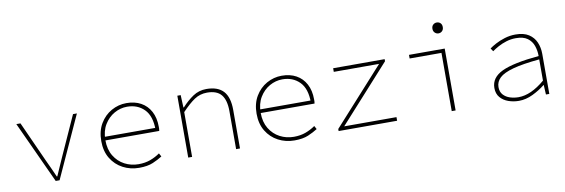

<svg xmlns="http://www.w3.org/2000/svg" viewBox="-52 -1067 4303 1461"><g transform="rotate(-10 2100.0 -336.0)"><path d="M286 0 66 -478H98L238 -168Q255 -132 270.5 -98Q286 -64 300 -32H304Q318 -64 333 -98Q348 -132 364 -168L504 -478H534L316 0Z M930 12Q862 12 805 -18Q748 -48 714 -104Q680 -160 680 -238Q680 -316 713.5 -372.5Q747 -429 801.5 -459.5Q856 -490 918 -490Q982 -490 1029.5 -464Q1077 -438 1103.5 -388.5Q1130 -339 1130 -270Q1130 -263 1130 -255Q1130 -247 1128 -238H690V-266H1120L1102 -250Q1102 -358 1050.5 -410Q999 -462 918 -462Q866 -462 819 -435.5Q772 -409 742 -359.5Q712 -310 712 -240Q712 -168 742.5 -118Q773 -68 822.5 -42Q872 -16 930 -16Q981 -16 1021.5 -31Q1062 -46 1096 -70L1110 -44Q1079 -24 1037 -6Q995 12 930 12Z M1310 0V-478H1336L1340 -382H1344Q1387 -429 1432.5 -459.5Q1478 -490 1536 -490Q1624 -490 1667 -443Q1710 -396 1710 -298V0H1680V-294Q1680 -379 1646 -420.5Q1612 -462 1536 -462Q1482 -462 1439 -433.5Q1396 -405 1340 -346V0Z M2130 12Q2062 12 2005 -18Q1948 -48 1914 -104Q1880 -160 1880 -238Q1880 -316 1913.5 -372.5Q1947 -429 2001.5 -459.5Q2056 -490 2118 -490Q2182 -490 2229.5 -464Q2277 -438 2303.5 -388.5Q2330 -339 2330 -270Q2330 -263 2330 -255Q2330 -247 2328 -238H1890V-266H2320L2302 -250Q2302 -358 2250.5 -410Q2199 -462 2118 -462Q2066 -462 2019 -435.5Q1972 -409 1942 -359.5Q1912 -310 1912 -240Q1912 -168 1942.5 -118Q1973 -68 2022.5 -42Q2072 -16 2130 -16Q2181 -16 2221.5 -31Q2262 -46 2296 -70L2310 -44Q2279 -24 2237 -6Q2195 12 2130 12Z M2472 0V-16L2864 -450H2514V-478H2912V-462L2520 -28H2924V0Z M3346 0V-450H3100V-478H3376V0ZM3350 -600Q3334 -600 3322 -611.5Q3310 -623 3310 -642Q3310 -662 3322 -673Q3334 -684 3350 -684Q3367 -684 3378.5 -673Q3390 -662 3390 -642Q3390 -623 3378.5 -611.5Q3367 -600 3350 -600Z M3864 12Q3822 12 3783.5 -1.5Q3745 -15 3720.5 -43.5Q3696 -72 3696 -117Q3696 -197 3784 -238.5Q3872 -280 4070 -298Q4070 -340 4057 -377.5Q4044 -415 4012 -438.5Q3980 -462 3922 -462Q3884 -462 3848.5 -451Q3813 -440 3784 -424Q3755 -408 3736 -394L3720 -418Q3737 -431 3768.5 -448Q3800 -465 3840.5 -477.5Q3881 -490 3924 -490Q3988 -490 4026.5 -465Q4065 -440 4082.5 -399Q4100 -358 4100 -310V0H4074L4070 -74H4068Q4026 -40 3972 -14Q3918 12 3864 12ZM3866 -16Q3914 -16 3965 -39Q4016 -62 4070 -108V-272Q3941 -260 3866 -239.5Q3791 -219 3759.5 -189Q3728 -159 3728 -118Q3728 -81 3748.5 -58.5Q3769 -36 3800.5 -26Q3832 -16 3866 -16Z"/></g></svg>

Font: Source Code Pro ExtraLight ExtraLight
Style: Regular
Weight: 250
Monospace: yes
Version: Version 1.018;hotconv 1.0.116;makeotfexe 2.5.65601